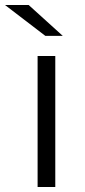

<svg xmlns="http://www.w3.org/2000/svg" viewBox="-52 -751 341 771"><path d="M130 -607H200L63 -731H-32ZM99 0H170V-526H99Z"/></svg>

Font: Montserrat Lite
Style: Regular
Weight: 400
Designer: Julieta Ulanovsky
Foundry: Julieta Ulanovsky
Version: Version 7.200;PS 007.200;hotconv 1.0.88;makeotf.lib2.5.64775